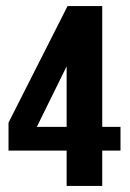

<svg xmlns="http://www.w3.org/2000/svg" viewBox="-20 -611 427 631"><path d="M199 0V-116H8V-208L202 -591H316V-194H376V-116H316V0ZM101 -194H199V-393Z"/></svg>

Font: Alumni Sans
Style: Bold
Weight: 700
Designer: Robert E. Leuschke
Foundry: Robert E. Leuschke
Version: Version 1.018